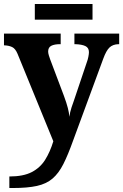

<svg xmlns="http://www.w3.org/2000/svg" viewBox="-20 -705 619 965"><path d="M27 182Q97 182 139.5 160Q182 138 207 98Q232 58 248 5L68 -435Q57 -461 41 -468.5Q25 -476 4 -477H0V-536H285V-483H282Q254 -483 238 -475Q222 -467 222 -446Q222 -438 225.5 -426.5Q229 -415 232 -407L301 -224Q315 -186 321 -162Q327 -138 329 -118Q331 -139 339.5 -165Q348 -191 351 -198L417 -394Q421 -404 424 -419Q427 -434 427 -443Q427 -465 409 -473.5Q391 -482 358 -483H354V-536H579V-483H575Q547 -482 530.5 -466.5Q514 -451 499 -410L348 0Q322 73 298.5 119.5Q275 166 244 192.5Q213 219 165.5 229.5Q118 240 44 240H27ZM155 -606V-685H445V-606Z"/></svg>

Font: NotoSerif-Bold
Style: Regular
Weight: 700
Designer: Monotype Design Team
Foundry: Monotype Imaging Inc.
Version: Version 2.007; ttfautohint (v1.8) -l 8 -r 50 -G 200 -x 14 -D